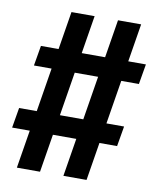

<svg xmlns="http://www.w3.org/2000/svg" viewBox="-85 -780 679 825"><g transform="rotate(10 254.5 -367.5)"><path d="M45 -18 72 -184H-5L10 -272H87L118 -463H41L56 -551H133L160 -717H261L234 -551H336L363 -717H464L437 -551H514L499 -463H422L391 -272H468L453 -184H376L349 -18H248L275 -184H173L146 -18ZM290 -272 321 -463H219L188 -272Z"/></g></svg>

Font: Iosevka Curly Slab Semibold
Style: Italic
Weight: 600
Italic angle: -9°
Monospace: yes
Designer: Belleve Invis
Foundry: Belleve Invis
Version: Version 22.1.2; ttfautohint (v1.8.4)